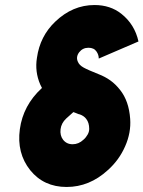

<svg xmlns="http://www.w3.org/2000/svg" viewBox="-20 -732 571 764"><path d="M356 -712Q269 -712 200 -646Q139 -588 127 -502Q118 -447 140 -396Q142 -392 143.5 -389Q145 -386 147 -382L146 -381Q72 -313 59 -218Q46 -123 100 -55Q154 12 245 12Q336 12 409 -55Q454 -95 478 -150Q490 -177 495 -204.5Q500 -232 498 -259Q493 -330 458 -374Q440 -397 419 -412Q398 -427 372 -437Q352 -445 337 -451.5Q322 -458 313 -463Q304 -468 298.5 -473.5Q293 -479 290 -486Q281 -505 295 -524Q309 -542 332 -542Q354 -542 364 -527Q373 -514 373 -499L531 -567Q516 -635 463 -677Q419 -712 356 -712ZM272 -286Q276 -285 280 -283Q284 -281 290 -279Q292 -278 294 -277.5Q296 -277 297 -277Q314 -271 323 -259Q335 -244 335 -219Q335 -208 329 -197Q326 -192 322 -186.5Q318 -181 312 -176Q293 -158 269 -158Q245 -158 231 -176Q218 -193 221 -218Q224 -242 243 -260Z"/></svg>

Font: Unageo
Style: Black-Italic
Weight: 900
Designer: Richard Sepsi
Foundry: Richard Sepsi
Version: Version 2.000